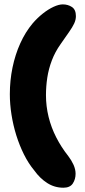

<svg xmlns="http://www.w3.org/2000/svg" viewBox="-20 -668 396 898"><path d="M276.5 210Q235 210 200.8 188Q166.5 166 140.5 129.5Q113 96.5 92 54.2Q71 12 56.2 -35.2Q41.5 -82.5 33.8 -131.5Q26 -180.5 26 -227.5Q26 -291.5 38.5 -352Q51 -412.5 74.8 -465.2Q98.5 -518 133 -559Q155 -584.5 180.2 -604.5Q205.5 -624.5 230.2 -636Q255 -647.5 273.5 -647.5Q298 -647.5 316.5 -635.2Q335 -623 335 -592.5Q335 -575.5 327 -558.2Q319 -541 302.8 -518Q286.5 -495 263 -461Q237.5 -425 222.5 -385.5Q207.5 -346 201.2 -305Q195 -264 195 -223Q195 -171.5 207.2 -121.5Q219.5 -71.5 243 -25.5Q266.5 20.5 299 61.5Q314 81 323.8 102.5Q333.5 124 333.5 144.5Q333.5 170.5 320.5 190.2Q307.5 210 276.5 210Z"/></svg>

Font: Gluten SemiBold
Style: Regular
Weight: 600
Designer: Tyler Finck
Foundry: Etcetera Type Company
Version: Version 1.300